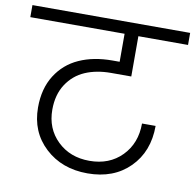

<svg xmlns="http://www.w3.org/2000/svg" viewBox="-107 -819 865 850"><g transform="rotate(10 325.5 -394.5)"><path d="M-28.8 -686V-740.2H680.2V-686H457V-504.9H366.2Q300.8 -504.9 250.2 -483.2Q199.7 -461.4 168.9 -414.3Q138.2 -367.2 138.2 -299.8Q138.2 -214.8 194.8 -159.9Q251.5 -105 338.9 -105Q428.2 -105 484.1 -161.9Q540 -218.8 540 -308.1H601.1Q601.1 -192.4 529.3 -120.6Q457.5 -48.8 339.8 -48.8Q224.6 -48.8 149.4 -118.7Q74.2 -188.5 74.2 -298.8Q74.2 -383.3 111.8 -442.9Q149.4 -502.4 213.6 -531.2Q277.8 -560.1 362.8 -560.1H395V-686Z"/></g></svg>

Font: SVN-Poppins Light
Style: Regular
Weight: 300
Designer: Ninad Kale (Devanagari), Jonny Pinhorn (Latin)
Foundry: Indian Type Foundry
Version: Version 3.002 2017